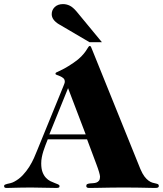

<svg xmlns="http://www.w3.org/2000/svg" viewBox="-72 -925 803 947"><path d="M369.6 -716.8 217.3 -806.2Q201.2 -815.9 192.1 -828.4Q183.1 -840.8 183.1 -855Q183.1 -876 198.2 -890.4Q213.4 -904.8 238.8 -904.8Q255.9 -904.8 271.7 -897.2Q287.6 -889.6 305.7 -868.2L430.7 -716.8ZM263.7 -490.2 171.4 -262.2H350.6ZM163.6 -237.8Q157.7 -223.1 152.1 -208.5Q146.5 -193.8 141.8 -179.2Q137.2 -164.6 134.3 -149.7Q131.3 -134.8 131.3 -119.1Q131.3 -92.8 137.9 -75.7Q144.5 -58.6 154.8 -47.9Q165 -37.1 176.5 -31.5Q188 -25.9 198.2 -22.2Q208.5 -18.6 215.1 -15.4Q221.7 -12.2 221.7 -6.8Q221.7 -1 217 0.5Q212.4 2 205.6 2Q176.3 2 147.2 1Q118.2 0 87.9 0Q59.6 0 39.3 0.2Q19 0.5 4.2 1Q-10.7 1.5 -21 1.7Q-31.2 2 -40 2Q-45.9 2 -48.8 0Q-51.8 -2 -51.8 -7.8Q-51.8 -12.2 -47.4 -14.4Q-43 -16.6 -36.1 -18.1Q-29.3 -19.5 -20.3 -21.7Q-11.2 -23.9 -2 -28.8Q22 -41.5 40.3 -61Q58.6 -80.6 72.3 -102.3Q85.9 -124 95.5 -145.5Q105 -167 111.3 -183.1L240.7 -500Q243.7 -507.3 245.6 -512.7Q247.6 -518.1 247.6 -522Q247.6 -533.2 240.5 -539.3Q233.4 -545.4 224.6 -549.1Q215.8 -552.7 208.7 -555.2Q201.7 -557.6 201.7 -561Q201.7 -565.4 204.6 -567.1Q207.5 -568.8 217 -573Q226.6 -577.1 244.1 -586.4Q261.7 -595.7 290.5 -615.2Q314.9 -631.8 329.1 -646.7Q343.3 -661.6 351.1 -673.1Q358.9 -684.6 362.8 -691.4Q366.7 -698.2 370.6 -698.2Q375 -698.2 376.7 -694.1Q378.4 -689.9 381.3 -683.1L620.6 -90.8Q630.4 -67.9 640.6 -54.4Q650.9 -41 661.1 -33.7Q671.4 -26.4 680.4 -23.9Q689.5 -21.5 696.3 -20Q703.1 -18.6 707.3 -16.4Q711.4 -14.2 711.4 -7.8Q711.4 -2.4 707.3 -0.2Q703.1 2 692.4 2Q682.1 2 669.4 1.7Q656.7 1.5 638.7 1Q620.6 0.5 595.7 0.2Q570.8 0 536.1 0Q507.3 0 483.2 0.2Q459 0.5 438.2 1Q417.5 1.5 399.9 1.7Q382.3 2 366.7 2Q353.5 2 353.5 -7.8Q353.5 -14.6 358.6 -17.1Q363.8 -19.5 371.1 -20.3Q378.4 -21 387.5 -21.5Q396.5 -22 403.8 -24.7Q411.1 -27.3 416.3 -33.9Q421.4 -40.5 421.4 -53.2Q421.4 -60.1 416.5 -76.7Q411.6 -93.3 403.3 -115.2L357.4 -237.8Z"/></svg>

Font: XB Zar
Style: Bold
Weight: 700
Designer: Behnam
Foundry: Irmug
Version: Version 8.005 2009